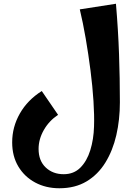

<svg xmlns="http://www.w3.org/2000/svg" viewBox="-20 -759 720 1025"><path d="M297 246Q225 246 168 215.5Q111 185 78 130Q45 75 45 1Q45 -81 86 -153Q127 -225 203 -273L290 -146Q242 -114 214 -65Q186 -16 186 36Q186 99 224 135Q262 171 320 171Q374 171 409 136Q444 101 462 43Q480 -15 482 -84Q484 -142 479 -220Q474 -298 463 -384Q452 -470 437.5 -554Q423 -638 406 -709L599 -739Q611 -598 615.5 -469Q620 -340 620 -213Q620 -120 601 -37.5Q582 45 542.5 109Q503 173 442 209.5Q381 246 297 246Z"/></svg>

Font: Marhey SemiBold
Style: Regular
Weight: 600
Designer: Nur Syamsi & Bustanul Arifin
Foundry: Namelatype
Version: Version 1.000; ttfautohint (v1.8.4.7-5d5b)